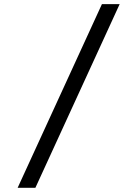

<svg xmlns="http://www.w3.org/2000/svg" viewBox="-20 -806 626 919"><path d="M64.5 92.8 467.8 -786.1H552.7L149.4 92.8Z"/></svg>

Font: Cascadia Mono NF SemiLight
Style: Regular
Weight: 350
Monospace: yes
Designer: Aaron Bell
Foundry: Saja Typeworks
Version: Version 2404.023; ttfautohint (v1.8.4)